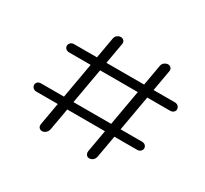

<svg xmlns="http://www.w3.org/2000/svg" viewBox="-138 -874 1142 1072"><g transform="rotate(30 433.0 -337.5)"><path d="M238 0Q227 0 219.5 -8.5Q212 -17 215 -33L323 -645Q326 -660 336.5 -667.5Q347 -675 359 -675Q370 -675 378 -667Q386 -659 384 -645L276 -33Q272 -16 260.5 -7.5Q249 1 238 0ZM544 0Q533 1 525 -8Q517 -17 519 -33L627 -645Q630 -660 641.5 -667.5Q653 -675 664 -675Q675 -674 682.5 -666.5Q690 -659 688 -645L580 -33Q577 -17 566.5 -8.5Q556 0 544 0ZM103 -175Q88 -175 80 -183.5Q72 -192 72 -202Q72 -212 79.5 -220Q87 -228 103 -228H751Q767 -228 774.5 -220Q782 -212 782 -202Q782 -192 774 -183.5Q766 -175 751 -175ZM153 -456Q137 -456 129 -464Q121 -472 121 -482Q121 -492 129 -501Q137 -510 153 -510H800Q816 -510 824 -501Q832 -492 832 -482Q832 -472 824 -464Q816 -456 800 -456Z"/></g></svg>

Font: Edu VIC WA NT Beginner
Style: Regular
Weight: 400
Designer: Tina and Corey Anderson
Foundry: Google for Education
Version: Version 1.003